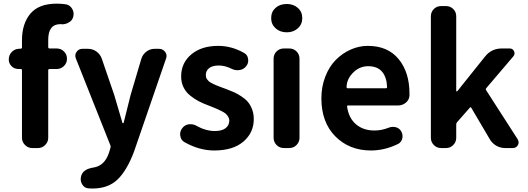

<svg xmlns="http://www.w3.org/2000/svg" viewBox="-20 -832 2967 1079"><path d="M351.6 -807.6Q374 -802.7 385.7 -782.2Q393.6 -768.6 393.6 -753.9Q393.6 -746.1 391.6 -738.3Q386.7 -716.8 367.2 -706.1Q349.6 -695.3 328.1 -695.3Q326.2 -695.3 324.2 -696.3Q321.3 -696.3 319.3 -696.3Q251 -696.3 251 -608.4V-567.4Q251 -559.6 258.8 -559.6H298.8Q322.3 -559.6 339.4 -543Q356.4 -526.4 356.4 -502Q356.4 -477.5 339.4 -460.9Q322.3 -444.3 298.8 -444.3H258.8Q251 -444.3 251 -436.5V-57.6Q251 -34.2 233.9 -17.1Q216.8 0 193.4 0H161.1Q137.7 0 120.6 -17.1Q103.5 -34.2 103.5 -57.6V-436.5Q103.5 -444.3 96.7 -444.3H84Q60.5 -444.3 44.9 -460Q29.3 -475.6 29.3 -498Q29.3 -521.5 44.9 -538.6Q60.5 -555.7 83 -557.6L96.7 -558.6Q103.5 -558.6 103.5 -566.4V-605.5Q103.5 -699.2 150.9 -755.4Q198.2 -811.5 298.8 -811.5Q325.2 -811.5 351.6 -807.6Z M499 227.5Q488.3 227.5 478.5 226.6Q455.1 225.6 442.4 205.1Q433.6 190.4 433.6 174.8Q433.6 168 435.5 160.2V159.2Q445.3 118.2 505.9 109.4Q568.4 99.6 592.8 25.4L600.6 -1Q603.5 -7.8 600.6 -14.6L406.2 -503.9Q403.3 -511.7 403.3 -518.6Q403.3 -530.3 410.2 -540Q421.9 -557.6 442.4 -557.6H475.6Q501 -557.6 522 -542.5Q543 -527.3 551.8 -502.9L622.1 -297.9Q625 -290 668 -141.6Q668.9 -139.6 671.4 -139.6Q673.8 -139.6 674.8 -141.6Q680.7 -167 694.3 -219.2Q708 -271.5 713.9 -297.9L774.4 -502Q782.2 -526.4 802.7 -542Q823.2 -557.6 848.6 -557.6H874Q895.5 -557.6 908.2 -540Q916 -529.3 916 -517.6Q916 -510.7 913.1 -502.9L733.4 19.5Q693.4 126 640.6 176.8Q587.9 227.5 499 227.5Z M1183.6 13.7Q1099.6 13.7 1016.6 -33.2Q997.1 -43.9 993.2 -68.4Q992.2 -73.2 992.2 -77.1Q992.2 -95.7 1003.9 -111.3Q1017.6 -129.9 1041 -133.8Q1046.9 -133.8 1051.8 -133.8Q1069.3 -133.8 1084 -125Q1136.7 -95.7 1187.5 -95.7Q1227.5 -95.7 1248 -111.8Q1268.6 -127.9 1268.6 -155.3Q1268.6 -166 1262.2 -176.3Q1255.9 -186.5 1248 -193.4Q1240.2 -200.2 1223.6 -208.5Q1207 -216.8 1196.3 -221.2Q1185.5 -225.6 1164.1 -234.4Q1155.3 -237.3 1151.4 -239.3Q1120.1 -251 1096.7 -263.2Q1073.2 -275.4 1048.8 -294.9Q1024.4 -314.5 1011.2 -341.8Q998 -369.1 998 -402.3Q998 -478.5 1055.2 -526.4Q1112.3 -574.2 1206.1 -574.2Q1281.2 -574.2 1350.6 -535.2Q1371.1 -524.4 1374 -502Q1375 -497.1 1375 -492.2Q1375 -474.6 1364.3 -460.9Q1350.6 -442.4 1327.1 -438.5Q1321.3 -437.5 1314.5 -437.5Q1298.8 -437.5 1284.2 -444.3Q1245.1 -463.9 1210 -463.9Q1173.8 -463.9 1155.3 -449.2Q1136.7 -434.6 1136.7 -410.2Q1136.7 -403.3 1138.2 -397.5Q1139.6 -391.6 1144 -386.2Q1148.4 -380.9 1152.3 -376.5Q1156.2 -372.1 1164.6 -367.7Q1172.9 -363.3 1178.2 -360.4Q1183.6 -357.4 1194.8 -353Q1206.1 -348.6 1211.9 -346.2Q1217.8 -343.8 1231 -338.9Q1244.1 -334 1250 -332Q1277.3 -321.3 1295.4 -313.5Q1313.5 -305.7 1336.4 -290.5Q1359.4 -275.4 1373 -259.3Q1386.7 -243.2 1396.5 -218.3Q1406.2 -193.4 1406.2 -163.1Q1406.2 -85.9 1347.7 -36.1Q1289.1 13.7 1183.6 13.7Z M1575.2 0Q1550.8 0 1534.2 -17.1Q1517.6 -34.2 1517.6 -57.6V-502Q1517.6 -526.4 1534.2 -543Q1550.8 -559.6 1575.2 -559.6H1605.5Q1629.9 -559.6 1646.5 -543Q1663.1 -526.4 1663.1 -502V-57.6Q1663.1 -34.2 1646.5 -17.1Q1629.9 0 1605.5 0ZM1591.8 -650.4Q1553.7 -650.4 1528.8 -672.9Q1503.9 -695.3 1503.9 -730.5Q1503.9 -765.6 1528.3 -787.6Q1552.7 -809.6 1591.8 -809.6Q1628.9 -809.6 1653.8 -787.6Q1678.7 -765.6 1678.7 -730.5Q1678.7 -695.3 1653.8 -672.9Q1628.9 -650.4 1591.8 -650.4Z M2064.5 13.7Q1943.4 13.7 1864.7 -65.4Q1786.1 -144.5 1786.1 -279.3Q1786.1 -344.7 1808.1 -401.4Q1830.1 -458 1866.7 -495.1Q1903.3 -532.2 1950.2 -553.2Q1997.1 -574.2 2046.9 -574.2Q2159.2 -574.2 2220.2 -500Q2281.2 -425.8 2281.2 -305.7Q2281.2 -300.8 2281.2 -295.9Q2280.3 -271.5 2261.2 -255.4Q2242.2 -239.3 2216.8 -239.3H1936.5Q1928.7 -239.3 1930.7 -231.4Q1940.4 -167 1981.4 -132.8Q2022.5 -98.6 2084 -98.6Q2125 -98.6 2164.1 -114.3Q2175.8 -119.1 2187.5 -119.1Q2196.3 -119.1 2204.1 -117.2Q2225.6 -111.3 2235.4 -92.8Q2242.2 -80.1 2242.2 -66.4Q2242.2 -52.7 2235.4 -40.5Q2228.5 -28.3 2215.8 -22.5Q2141.6 13.7 2064.5 13.7ZM1927.7 -341.8Q1927.7 -335.9 1934.6 -335.9H2147.5Q2155.3 -335.9 2155.3 -342.8Q2155.3 -342.8 2155.3 -342.8Q2153.3 -398.4 2127 -429.2Q2100.6 -460 2048.8 -460Q2004.9 -460 1970.7 -429.7Q1927.7 -390.6 1927.7 -341.8Z M2459 0Q2434.6 0 2418 -17.1Q2401.4 -34.2 2401.4 -57.6V-740.2Q2401.4 -764.6 2418 -781.2Q2434.6 -797.9 2459 -797.9H2486.3Q2510.7 -797.9 2527.3 -781.2Q2543.9 -764.6 2543.9 -740.2V-320.3Q2543.9 -318.4 2545.9 -318.4Q2547.9 -318.4 2549.8 -319.3L2706.1 -514.6Q2742.2 -559.6 2799.8 -559.6H2844.7Q2861.3 -559.6 2868.7 -544.4Q2876 -529.3 2865.2 -515.6L2712.9 -336.9Q2708 -331.1 2711.9 -325.2L2889.6 -48.8Q2894.5 -40 2894.5 -31.2Q2894.5 -24.4 2890.6 -16.6Q2880.9 0 2862.3 0H2819.3Q2792 0 2769 -13.2Q2746.1 -26.4 2732.4 -49.8L2628.9 -225.6Q2625 -232.4 2620.1 -226.6L2548.8 -145.5Q2543.9 -139.6 2543.9 -132.8V-57.6Q2543.9 -34.2 2527.3 -17.1Q2510.7 0 2486.3 0Z"/></svg>

Font: Gen Jyuu Gothic P Bold
Style: Bold
Weight: 700
Designer: [Source Han Sans]
Ryoko NISHIZUKA  (kana & ideographs); Paul D. Hunt (Latin, Greek & Cyrillic); Wenlong ZHANG  (bopomofo
Version: Version 1.002.20150607